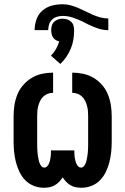

<svg xmlns="http://www.w3.org/2000/svg" viewBox="-20 -872 590 904"><path d="M186 12Q162 12 139 3Q116 -6 99 -23.5Q82 -41 71.5 -63Q61 -85 55 -108.5Q49 -132 46.5 -156.5Q44 -181 44 -205V-325Q44 -351 48 -377Q52 -403 62 -427.5Q72 -452 89.5 -472Q107 -492 129.5 -505.5Q152 -519 178 -524.5Q204 -530 230 -530V-435Q217 -435 205 -430.5Q193 -426 184 -417.5Q175 -409 169.5 -398Q164 -387 160.5 -374.5Q157 -362 156 -350Q155 -338 155 -325V-205Q155 -197 155 -188.5Q155 -180 155.5 -171.5Q156 -163 156.5 -154.5Q157 -146 158.5 -138Q160 -130 161.5 -121.5Q163 -113 166 -105Q169 -97 174.5 -90Q180 -83 188 -83Q196 -83 201.5 -88.5Q207 -94 210 -100.5Q213 -107 215 -114.5Q217 -122 218 -129.5Q219 -137 219.5 -144.5Q220 -152 220 -159V-164H330V-159Q330 -152 330.5 -144.5Q331 -137 332 -129.5Q333 -122 335 -114.5Q337 -107 340 -100.5Q343 -94 348.5 -88.5Q354 -83 362 -83Q370 -83 375.5 -90Q381 -97 384 -105Q387 -113 388.5 -121.5Q390 -130 391.5 -138Q393 -146 393.5 -154.5Q394 -163 394.5 -171.5Q395 -180 395 -188.5Q395 -197 395 -205V-325Q395 -338 394 -350Q393 -362 389.5 -374.5Q386 -387 380.5 -398Q375 -409 366 -417.5Q357 -426 345 -430.5Q333 -435 320 -435V-530Q346 -530 372 -524.5Q398 -519 420.5 -505.5Q443 -492 460.5 -472Q478 -452 488 -427.5Q498 -403 502 -377Q506 -351 506 -325V-205Q506 -181 503.5 -156.5Q501 -132 495 -108.5Q489 -85 478.5 -63Q468 -41 451 -23.5Q434 -6 411 3Q388 12 364 12Q350 12 337 9.5Q324 7 312.5 0.5Q301 -6 291.5 -16Q282 -26 275 -37Q268 -26 258.5 -16Q249 -6 237.5 0.5Q226 7 213 9.5Q200 12 186 12ZM143 -730Q143 -755 151.5 -780Q160 -805 179.5 -822Q199 -839 224 -845.5Q249 -852 275 -852Q294 -852 312.5 -847Q331 -842 348.5 -834.5Q366 -827 383 -818.5Q400 -810 417 -802.5Q434 -795 452.5 -790Q471 -785 490 -785V-730Q465 -730 441.5 -738Q418 -746 395 -757L370 -770Q347 -781 323.5 -789Q300 -797 275 -797Q261 -797 248 -793Q235 -789 225 -779.5Q215 -770 211 -756.5Q207 -743 207 -730ZM264 -571 220 -610Q234 -624 243.5 -641Q253 -658 259 -677Q250 -679 242.5 -683.5Q235 -688 230 -695.5Q225 -703 223 -712Q221 -721 221 -730Q221 -740 224 -751Q227 -762 235 -769.5Q243 -777 253.5 -780.5Q264 -784 275 -784Q286 -784 296.5 -780.5Q307 -777 315 -769.5Q323 -762 326 -751Q329 -740 329 -730Q329 -708 325.5 -686Q322 -664 313.5 -643.5Q305 -623 292.5 -604.5Q280 -586 264 -571Z"/></svg>

Font: Lode Term
Style: Bold
Weight: 700
Monospace: yes
Designer: Belleve Invis
Foundry: Belleve Invis
Version: Version 29.2.0